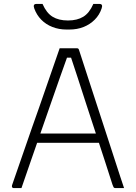

<svg xmlns="http://www.w3.org/2000/svg" viewBox="-20 -955 690 975"><path d="M147 -277H439Q447 -277 455 -277Q463 -277 470 -277L492 -287L498 -257L503 -230H158Q155 -230 152.5 -231.5Q150 -233 148.5 -235.5Q147 -238 147 -241ZM89 0Q79 0 69.5 0Q60 0 49 0Q46 0 43.5 -2Q41 -4 40.5 -7Q40 -10 41 -14Q58 -64 75.5 -113.5Q93 -163 110 -213Q127 -263 144.5 -312.5Q162 -362 179.5 -411.5Q197 -461 214 -511Q231 -561 248.5 -610.5Q266 -660 283 -710Q305 -710 329.5 -710Q354 -710 370 -710Q374 -710 376.5 -708.5Q379 -707 380 -704.5Q381 -702 382 -699Q408 -619 434 -539Q460 -459 486 -379.5Q512 -300 538 -220Q564 -140 590 -60Q595 -45 600 -30Q605 -15 610 0Q599 0 588 0Q577 0 566 0Q562 0 559.5 -1.5Q557 -3 555.5 -7Q554 -11 551 -18Q535 -68 513.5 -134.5Q492 -201 467.5 -275Q443 -349 419 -423Q395 -497 374 -562Q353 -627 337 -674L353 -662H308L324 -673Q307 -626 285.5 -565Q264 -504 239.5 -433.5Q215 -363 189 -288.5Q163 -214 137.5 -140.5Q112 -67 89 0ZM454 -935Q462 -935 469.5 -935Q477 -935 485 -935Q495 -935 497.5 -929Q500 -923 496 -912Q485 -879 461 -855Q437 -831 404.5 -818Q372 -805 332 -805H318Q279 -805 246 -818Q213 -831 189.5 -855Q166 -879 154 -912Q150 -923 152.5 -929Q155 -935 165 -935Q173 -935 180.5 -935Q188 -935 196 -935Q216 -889 247 -870Q278 -851 325 -851Q372 -851 403 -870Q434 -889 454 -935Z"/></svg>

Font: Recursive Light
Style: Regular
Weight: 300
Version: Version 1.085